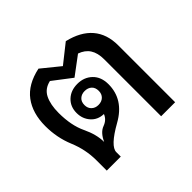

<svg xmlns="http://www.w3.org/2000/svg" viewBox="-135 -725 890 890"><g transform="rotate(-45 310.0 -279.5)"><path d="M45.4 -347.2Q45.4 -431.6 85.7 -485.8Q126 -540 211.4 -558.1L299.8 -486.3L391.1 -558.6Q469.7 -540 509.5 -493.4Q549.3 -446.8 549.3 -373V0H457.5V-373Q457.5 -415 440.9 -440.7Q424.3 -466.3 390.6 -478L299.8 -410.2L208.5 -480Q166.5 -470.7 149.4 -435.8Q132.3 -400.9 132.3 -346.7Q132.3 -264.6 159.4 -208Q186.5 -151.4 186.5 -102.5Q206.1 -145.5 236.3 -156.5Q266.6 -167.5 277.3 -194.8Q238.3 -195.8 214.6 -222.7Q190.9 -249.5 190.9 -287.6Q190.9 -329.1 218.3 -355Q245.6 -380.9 289.1 -380.9Q332.5 -380.9 361.3 -353.3Q390.1 -325.7 390.1 -277.3Q390.1 -177.7 291.5 -122.6Q192.9 -67.4 192.9 -29.3V0H101.1V-67.9Q101.1 -137.7 73.2 -204.6Q45.4 -271.5 45.4 -347.2ZM336.4 -287.6Q336.4 -309.6 323.5 -321.5Q310.5 -333.5 289.1 -333.5Q269 -333.5 255.9 -321.5Q242.7 -309.6 242.7 -287.6Q242.7 -267.1 255.9 -254.6Q269 -242.2 289.1 -242.2Q310.5 -242.2 323.5 -254.6Q336.4 -267.1 336.4 -287.6Z"/></g></svg>

Font: Roboto Web
Style: Regular
Weight: 400
Designer: Google
Version: Version 1.200310; 2013